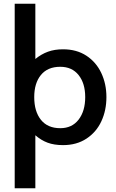

<svg xmlns="http://www.w3.org/2000/svg" viewBox="-20 -770 622 1032"><path d="M552 -248Q552 -177 525 -118.5Q498 -60 445 -25Q392 10 319 10Q271 10 236 -3Q201 -16 170 -43V242H59V-750H170V-453Q202 -479 237.5 -492Q273 -505 319 -505Q392 -505 444.5 -470.5Q497 -436 524.5 -377.5Q552 -319 552 -248ZM438 -248Q438 -322 402.5 -366.5Q367 -411 304 -411Q236 -411 200 -367Q164 -323 164 -248Q164 -171 200 -126Q236 -81 304 -81Q367 -81 402.5 -127Q438 -173 438 -248Z"/></svg>

Font: Cabin SemiBold
Style: Regular
Weight: 600
Designer: Pablo Impallari
Foundry: Pablo Impallari. http://www.impallari.com Igino Marini. http://www.ikern.com
Version: Version 2.200